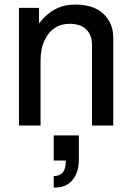

<svg xmlns="http://www.w3.org/2000/svg" viewBox="-20 -559 596 855"><path d="M64.5 -523.9H153.8V-454.6Q179.2 -488.3 209 -508.1Q238.8 -527.8 271.5 -534.7Q292.5 -538.6 315.9 -538.6Q421.4 -538.6 463.9 -468.3Q483.9 -436 484.4 -392.6V0H389.6V-359.9Q389.6 -391.1 376.5 -412.6Q363.3 -434.1 337.9 -445.3Q327.6 -448.7 315.9 -450.9Q304.2 -453.1 291.5 -453.1Q213.9 -453.1 180.2 -382.3Q169.9 -363.3 165.3 -339.6Q160.6 -315.9 160.6 -288.1V0H64.5ZM219.2 43.9H331.1V151.4Q331.1 195.8 314.9 225.1Q298.8 254.4 269.5 268.1Q259.8 272 247.1 274.2Q234.4 276.4 219.2 276.4V225.1Q246.1 225.1 259.8 208.7Q273.4 192.4 272.9 155.8H219.2Z"/></svg>

Font: SolaimanLipi
Style: Bold
Weight: 700
Designer: Solaiman Karim
Foundry: Al Mamun Sumon
Version: Version 2.000